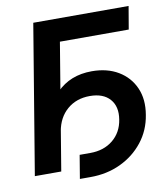

<svg xmlns="http://www.w3.org/2000/svg" viewBox="-86 -800 807 923"><g transform="rotate(-10 317.5 -339.0)"><path d="M604 -727.5 585 -615.7H249L147 0H18.1L138.7 -727.5ZM229 50.8 248 -63.5H300.3Q366.2 -63.5 410.6 -99.6Q455.1 -135.7 464.8 -197.3Q475.1 -259.8 442.6 -296.6Q410.2 -333.5 344.7 -333.5Q278.8 -333.5 234.1 -294.9Q189.5 -256.3 178.2 -189.9H116.2Q136.7 -313 202.6 -381.1Q268.6 -449.2 375 -449.2Q449.7 -449.2 503.7 -417Q557.6 -384.8 582.5 -328.1Q607.4 -271.5 594.7 -197.3Q583 -123.5 538.8 -67.6Q494.6 -11.7 428.2 19.5Q361.8 50.8 281.2 50.8Z"/></g></svg>

Font: Inter Display SemiBold
Style: Italic
Weight: 600
Italic angle: -9.39999°
Designer: Rasmus Andersson
Foundry: rsms
Version: Version 4.000;git-a52131595